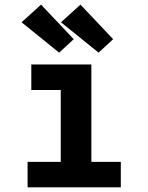

<svg xmlns="http://www.w3.org/2000/svg" viewBox="-20 -808 640 828"><path d="M99 0V-110H242V-420H115V-530H374V-110H501V0ZM405 -581 243 -712 327 -788 468 -639ZM235 -581 73 -712 157 -788 298 -639Z"/></svg>

Font: Iosevka Curly XBdEx
Style: Regular
Weight: 800
Width: 7
Monospace: yes
Designer: Belleve Invis
Foundry: Belleve Invis
Version: Version 11.1.0; ttfautohint (v1.8.3)